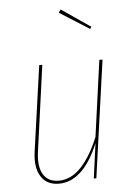

<svg xmlns="http://www.w3.org/2000/svg" viewBox="-54 -795 580 845"><g transform="rotate(-5 236.0 -372.5)"><path d="M246.1 -753.9 374.5 -666 368.2 -657.2 236.8 -740.2ZM172.4 9.3Q119.1 9.3 93.5 -30.5Q67.9 -70.3 77.6 -140.1L130.9 -518.1H144.5L92.3 -140.1Q83 -74.7 104.2 -39.3Q125.5 -3.9 172.4 -3.9Q227.1 -3.9 271.5 -51Q315.9 -98.1 350.1 -182.1L396.5 -518.1H410.6L337.9 0H326.7L347.7 -154.3Q279.3 9.3 172.4 9.3Z"/></g></svg>

Font: Fira Sans Compressed Hair
Style: Italic
Weight: 100
Width: 3
Italic angle: -8°
Designer: Carrois Corporate & Edenspiekermann AG
Foundry: Carrois Corporate GbR & Edenspiekermann AG
Version: Version 4.203;PS 004.203;hotconv 1.0.88;makeotf.lib2.5.64775